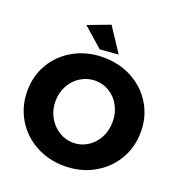

<svg xmlns="http://www.w3.org/2000/svg" viewBox="-161 -1057 1127 1205"><g transform="rotate(20 402.0 -454.5)"><path d="M781 -352Q781 -249 731.5 -166Q682 -83 595.5 -35Q509 13 402 13Q295 13 208.5 -34.5Q122 -82 72.5 -165.5Q23 -249 23 -352Q23 -454 72.5 -536Q122 -618 208.5 -665Q295 -712 402 -712Q509 -712 595.5 -665Q682 -618 731.5 -536Q781 -454 781 -352ZM211 -351Q211 -293 237.5 -245.5Q264 -198 308 -170.5Q352 -143 404 -143Q456 -143 499.5 -170.5Q543 -198 568 -245.5Q593 -293 593 -351Q593 -408 568 -455.5Q543 -503 499.5 -530Q456 -557 404 -557Q352 -557 307.5 -530Q263 -503 237 -455.5Q211 -408 211 -351ZM378 -922 484 -761 361 -751 230 -866Z"/></g></svg>

Font: Montserrat V1
Style: Bold
Weight: 700
Designer: Julieta Ulanovsky
Foundry: Julieta Ulanovsky
Version: Version 6.001